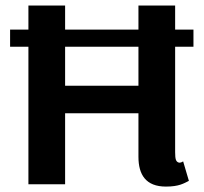

<svg xmlns="http://www.w3.org/2000/svg" viewBox="-20 -670 740 698"><path d="M216.7 0V-258.3H483.3V-100C483.3 -35 510 8.3 583.3 8.3C630.8 8.3 648.3 -3.3 666.7 -12.5L645.8 -83.3C645.8 -83.3 636.7 -76.7 629.2 -79.2C620 -82.5 616.7 -90 616.7 -116.7V-500H683.3V-562.5H616.7V-650H483.3V-562.5H216.7V-650H83.3V-562.5H16.7V-500H83.3V0ZM483.3 -500V-358.3H216.7V-500Z"/></svg>

Font: BoonHome
Style: Bold
Weight: 700
Designer: Sungsit Sawaiwan
Foundry: Sungsit Sawaiwan
Version: Version 0.2